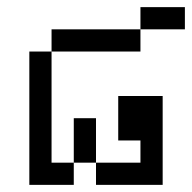

<svg xmlns="http://www.w3.org/2000/svg" viewBox="-20 -520 540 540"><path d="M500 -437.5V-500H375V-437.5H125V-375H62.5Q62.5 -375 62.5 0H187.5V-62.5H125V-375H375V-437.5ZM187.5 -62.5H250V0H437.5Q437.5 0 437.5 -250H312.5Q312.5 -250 312.5 -125H375V-62.5H250Q250 -62.5 250 -187.5H187.5Q187.5 -187.5 187.5 -62.5Z"/></svg>

Font: Unifont
Style: Regular
Weight: 500
Version: Version 15.1.04